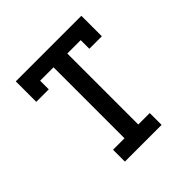

<svg xmlns="http://www.w3.org/2000/svg" viewBox="-189 -894 1054 1054"><g transform="rotate(-45 337.5 -367.5)"><path d="M195 0V-92H284V-643H180V-576H83V-735H592V-576H495V-643H391V-92H480V0Z"/></g></svg>

Font: Iosevka Etoile Semibold
Style: Regular
Weight: 600
Designer: Belleve Invis
Foundry: Belleve Invis
Version: Version 22.1.2; ttfautohint (v1.8.4)